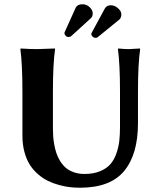

<svg xmlns="http://www.w3.org/2000/svg" viewBox="-20 -877 759 907"><path d="M546.9 -444.8V-276.9C546.9 -252.1 545.7 -230 543.5 -210.4C541.2 -190.9 536.5 -171.1 529.3 -150.9C522.1 -130.7 512.6 -113.9 500.7 -100.6C488.9 -87.2 472.6 -76.3 451.9 -67.9C431.2 -59.4 406.9 -55.2 378.9 -55.2C360.7 -55.2 344 -57.9 328.9 -63.2C313.7 -68.6 301.1 -75.6 291 -84.2C280.9 -92.9 272.1 -103.4 264.4 -115.7C256.8 -128.1 250.8 -140.5 246.6 -153.1C242.4 -165.6 238.9 -179.2 236.3 -193.8C233.7 -208.5 232 -221.6 231.2 -233.2C230.4 -244.7 230 -256.7 230 -269V-444.8C230 -531.7 233.4 -598.5 240.2 -645L238.8 -647.9L155.8 -645C133 -645 107.1 -646 78.1 -647.9L76.2 -645C82.7 -597.5 85.9 -530.8 85.9 -444.8V-235.8C85.9 -207.5 89.2 -181.6 95.7 -158C102.2 -134.4 110.8 -114.3 121.6 -97.7C132.3 -81.1 145.2 -66.3 160.2 -53.5C175.1 -40.6 190.7 -30.3 206.8 -22.5C222.9 -14.6 240.2 -8.2 258.5 -3.2C276.9 1.9 294 5.3 309.8 7.1C325.6 8.9 341.6 9.8 357.9 9.8C453.3 9.8 522.8 -16.5 566.4 -69.1C610 -121.7 631.8 -196.9 631.8 -294.9V-444.8C631.8 -531.7 635.3 -598.5 642.1 -645L641.1 -647.9L589.8 -645C573.6 -645 556.6 -646 539.1 -647.9L537.1 -645C543.6 -597.5 546.9 -530.8 546.9 -444.8ZM441.4 -701.2 544.4 -785.2C550.3 -791 553.2 -799 553.2 -809.1C553.2 -820.5 546.9 -831.1 534.2 -840.8C525.1 -848.3 514.6 -852.1 502.9 -852.1C490.6 -852.1 481.4 -847.2 475.6 -837.4L412.6 -721.2C410.3 -715.7 411.5 -710.4 416 -705.6C420.6 -700.7 425.6 -698.2 431.2 -698.2H432.6C433.9 -698.2 435.4 -698.5 437 -699C438.6 -699.5 440.1 -700.2 441.4 -701.2ZM370.1 -856.9C354.8 -856.9 344.2 -852.1 338.4 -842.3L285.2 -724.6C283.5 -720.7 284.6 -716 288.3 -710.4C292.1 -704.9 297.4 -702.1 304.2 -702.1C305.5 -702.1 308.9 -703 314.5 -704.6L409.2 -791C415 -795.9 418 -803.5 418 -814C418 -824.1 413.2 -833.7 403.6 -843C394 -852.3 382.8 -856.9 370.1 -856.9Z"/></svg>

Font: Linux Biolinum G
Style: Bold
Weight: 700
Designer: Philipp H. Poll
Foundry: Philipp H. Poll
Version: Version 1.1.0